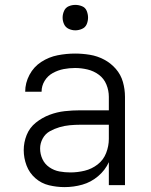

<svg xmlns="http://www.w3.org/2000/svg" viewBox="-20 -757 616 785"><path d="M244 8Q281 8 316.5 -2Q352 -12 381 -36.5Q410 -61 425 -94V0H491V-361Q491 -392 482.5 -422Q474 -452 453.5 -475.5Q433 -499 405.5 -513.5Q378 -528 347.5 -533Q317 -538 287 -538Q251 -538 215.5 -531Q180 -524 149 -504Q118 -484 100.5 -451Q83 -418 83 -382H150Q150 -406 162.5 -426.5Q175 -447 196 -458.5Q217 -470 240 -474.5Q263 -479 287 -479Q312 -479 337.5 -473Q363 -467 384 -451.5Q405 -436 415 -411.5Q425 -387 425 -361V-306H308Q276 -306 244.5 -302.5Q213 -299 182.5 -287.5Q152 -276 126.5 -255.5Q101 -235 89 -205Q77 -175 77 -143Q77 -111 88.5 -80.5Q100 -50 124.5 -28.5Q149 -7 180.5 0.5Q212 8 244 8ZM268 -52Q245 -52 223 -56Q201 -60 182 -73Q163 -86 153.5 -106.5Q144 -127 144 -150Q144 -171 154.5 -190.5Q165 -210 184 -220.5Q203 -231 223.5 -237Q244 -243 265.5 -245Q287 -247 308 -247H425V-189Q425 -160 414 -131.5Q403 -103 379 -84.5Q355 -66 326 -59Q297 -52 268 -52ZM288 -633Q302 -633 315.5 -639Q329 -645 334.5 -658Q340 -671 340 -685Q340 -699 334.5 -712.5Q329 -726 315.5 -731.5Q302 -737 288 -737Q274 -737 261 -731.5Q248 -726 242 -712.5Q236 -699 236 -685Q236 -671 242 -658Q248 -645 261 -639Q274 -633 288 -633Z"/></svg>

Font: Iosevka Sparkle Light
Style: Regular
Weight: 300
Designer: Belleve Invis
Foundry: Belleve Invis
Version: Version 4.5.0; ttfautohint (v1.8.3)